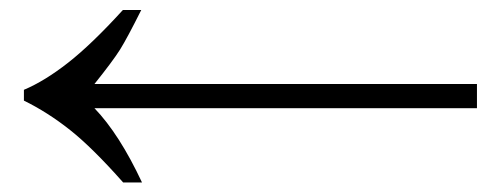

<svg xmlns="http://www.w3.org/2000/svg" viewBox="-20 -448 991 391"><path d="M230.3 -427.7H267.7Q239 -370.3 224.4 -346.9Q209.7 -323.6 172.3 -276.9H951.3V-227.7H172.3Q223.1 -174.9 269.2 -76.4H230.8Q168.2 -147.2 122.6 -183.3Q76.9 -219.5 28.7 -243.1V-265.1Q71.3 -283.1 118.7 -320.3Q166.2 -357.4 230.3 -427.7Z"/></svg>

Font: Myanmar Handwriting
Style: Regular
Weight: 400
Designer: Khon Soe Zaw Thu
Foundry: PaOh Unicode khonsoezawthu@gmail.com and @hotmail.com
Version: Version 1.30 November 9, 2016